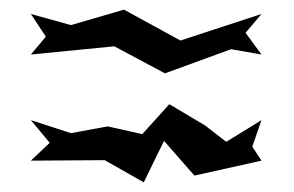

<svg xmlns="http://www.w3.org/2000/svg" viewBox="-20 -659 610 398"><path d="M44 -326 197 -327 278 -281 320 -367 383 -295 522 -326 503 -355 522 -410 449 -365 405 -399 331 -443 275 -381 203 -397 127 -383 44 -410 83 -363ZM44 -546 217 -563 322 -507 459 -557 522 -546 489 -591 522 -630 354 -575 237 -639 127 -607 44 -630 75 -583Z"/></svg>

Font: bitstorm
Style: cn
Weight: 400
Version: Version 0.2